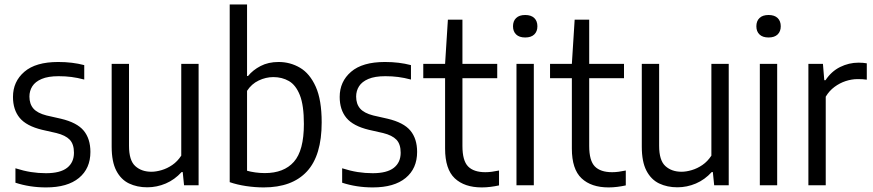

<svg xmlns="http://www.w3.org/2000/svg" viewBox="-20 -828 3899 858"><path d="M186 9.5Q149 9.5 115 4.2Q81 -1 49 -11.5V-76Q85 -64.5 118.2 -59.2Q151.5 -54 185.5 -54Q249 -54 279.8 -78Q310.5 -102 310.5 -145.5Q310.5 -184 291.5 -203.8Q272.5 -223.5 232 -233.5L168 -248Q98 -265 68 -301.2Q38 -337.5 38 -395Q38 -463.5 88.8 -507.2Q139.5 -551 240 -551Q272.5 -551 301.2 -547.5Q330 -544 356.5 -537V-472.5Q326.5 -480.5 299.5 -484Q272.5 -487.5 242 -487.5Q195 -487.5 166.2 -475.2Q137.5 -463 124.5 -442.5Q111.5 -422 111.5 -396.5Q111.5 -363.5 129.2 -343Q147 -322.5 188 -312L252 -297.5Q324 -280.5 354 -244.2Q384 -208 384 -149Q384 -75 332.8 -32.8Q281.5 9.5 186 9.5Z M638 9Q592.5 9 556.5 -8.2Q520.5 -25.5 499.8 -65.2Q479 -105 479 -173V-542.5H556.5V-176.5Q556.5 -111 584.5 -85.8Q612.5 -60.5 656.5 -60.5Q677.5 -60.5 702.2 -67.8Q727 -75 750 -90.8Q773 -106.5 790 -132.5V-542.5H867.5V0H802.5L796.5 -59H791.5Q760.5 -25 720.8 -8Q681 9 638 9Z M1158.5 9.5Q1120 9.5 1079.8 3.5Q1039.5 -2.5 1006.5 -14V-808H1084V-488.5H1088.5Q1110 -515 1144.5 -533Q1179 -551 1225 -551Q1277 -551 1320.8 -525.2Q1364.5 -499.5 1391 -440.5Q1417.5 -381.5 1417.5 -281Q1417.5 -133 1351.5 -61.8Q1285.5 9.5 1158.5 9.5ZM1163.5 -54.5Q1248.5 -54.5 1293.2 -104.8Q1338 -155 1338 -274Q1338 -357.5 1320 -402.8Q1302 -448 1271.2 -465.8Q1240.5 -483.5 1201.5 -483.5Q1168 -483.5 1136 -468.2Q1104 -453 1084 -422V-65Q1099.5 -60.5 1120.8 -57.5Q1142 -54.5 1163.5 -54.5Z M1646 9.5Q1609 9.5 1575 4.2Q1541 -1 1509 -11.5V-76Q1545 -64.5 1578.2 -59.2Q1611.5 -54 1645.5 -54Q1709 -54 1739.8 -78Q1770.5 -102 1770.5 -145.5Q1770.5 -184 1751.5 -203.8Q1732.5 -223.5 1692 -233.5L1628 -248Q1558 -265 1528 -301.2Q1498 -337.5 1498 -395Q1498 -463.5 1548.8 -507.2Q1599.5 -551 1700 -551Q1732.5 -551 1761.2 -547.5Q1790 -544 1816.5 -537V-472.5Q1786.5 -480.5 1759.5 -484Q1732.5 -487.5 1702 -487.5Q1655 -487.5 1626.2 -475.2Q1597.5 -463 1584.5 -442.5Q1571.5 -422 1571.5 -396.5Q1571.5 -363.5 1589.2 -343Q1607 -322.5 1648 -312L1712 -297.5Q1784 -280.5 1814 -244.2Q1844 -208 1844 -149Q1844 -75 1792.8 -32.8Q1741.5 9.5 1646 9.5Z M2133 9.5Q2055.5 9.5 2012.2 -31.2Q1969 -72 1969 -164V-542.5L1981.5 -740H2046.5V-175.5Q2046.5 -110 2071.8 -84.2Q2097 -58.5 2149 -58.5Q2163 -58.5 2178 -60.5Q2193 -62.5 2210 -66V0.5Q2192 4.5 2172.2 7Q2152.5 9.5 2133 9.5ZM1871.5 -478.5V-542.5H2202V-478.5Z M2288 0V-542.5H2365.5V0ZM2327 -660.5Q2300.5 -660.5 2286.5 -674Q2272.5 -687.5 2272.5 -710.5Q2272.5 -734 2286.5 -747.5Q2300.5 -761 2327 -761Q2353.5 -761 2367.5 -747.5Q2381.5 -734 2381.5 -710.5Q2381.5 -687.5 2367.5 -674Q2353.5 -660.5 2327 -660.5Z M2699.5 9.5Q2622 9.5 2578.8 -31.2Q2535.5 -72 2535.5 -164V-542.5L2548 -740H2613V-175.5Q2613 -110 2638.2 -84.2Q2663.5 -58.5 2715.5 -58.5Q2729.5 -58.5 2744.5 -60.5Q2759.5 -62.5 2776.5 -66V0.5Q2758.5 4.5 2738.8 7Q2719 9.5 2699.5 9.5ZM2438 -478.5V-542.5H2768.5V-478.5Z M3007 9Q2961.5 9 2925.5 -8.2Q2889.5 -25.5 2868.8 -65.2Q2848 -105 2848 -173V-542.5H2925.5V-176.5Q2925.5 -111 2953.5 -85.8Q2981.5 -60.5 3025.5 -60.5Q3046.5 -60.5 3071.2 -67.8Q3096 -75 3119 -90.8Q3142 -106.5 3159 -132.5V-542.5H3236.5V0H3171.5L3165.5 -59H3160.5Q3129.5 -25 3089.8 -8Q3050 9 3007 9Z M3375.5 0V-542.5H3453V0ZM3414.5 -660.5Q3388 -660.5 3374 -674Q3360 -687.5 3360 -710.5Q3360 -734 3374 -747.5Q3388 -761 3414.5 -761Q3441 -761 3455 -747.5Q3469 -734 3469 -710.5Q3469 -687.5 3455 -674Q3441 -660.5 3414.5 -660.5Z M3592.5 0V-542.5H3657.5L3663.5 -469.5H3669Q3695 -509 3734.2 -528.5Q3773.5 -548 3816.5 -548Q3827.5 -548 3836.8 -547.2Q3846 -546.5 3853.5 -545V-472Q3843.5 -473.5 3833.8 -474Q3824 -474.5 3812.5 -474.5Q3786.5 -474.5 3759.5 -465.8Q3732.5 -457 3709 -439.5Q3685.5 -422 3670 -396V0Z"/></svg>

Font: Encode Sans SemiCondensed
Style: Regular
Weight: 400
Width: 4
Designer: Multiple Designers
Foundry: Impallari Type
Version: Version 3.002